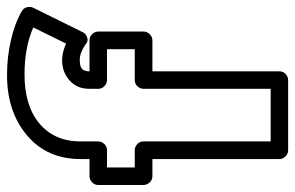

<svg xmlns="http://www.w3.org/2000/svg" viewBox="-169 -649 841 547"><g transform="rotate(-90 251.5 -375.5)"><path d="M-2 -387.2V-516.1Q-2 -526.9 5.9 -533.9Q13.7 -541 22.9 -541H71.8V-565.9Q71.8 -662.6 140.1 -719.7Q208.5 -776.9 314 -775.9Q361.8 -775.9 409.7 -765.1Q457.5 -754.4 493.2 -733.9Q502 -729 504.4 -719.2Q506.8 -709.5 502.9 -701.2L434.1 -562Q432.1 -557.1 428.2 -553.2Q424.3 -549.3 415.8 -546.9Q407.2 -544.4 397 -553.2Q374.5 -568.8 354 -568.8Q336.4 -568.8 329.1 -562.5Q321.8 -556.2 321.8 -542V-541H410.2Q420.9 -541 428 -533.2Q435.1 -525.4 435.1 -516.1V-387.2Q435.1 -376.5 427.2 -369.1Q419.4 -361.8 410.2 -361.8H321.8V0Q321.8 10.7 314 17.8Q306.2 24.9 296.9 24.9H97.2Q86.4 24.9 79.1 17.1Q71.8 9.3 71.8 0V-361.8H22.9Q12.2 -361.8 5.1 -369.9Q-2 -377.9 -2 -387.2ZM47.9 -412.1H97.2Q106.4 -412.1 114.3 -405Q122.1 -397.9 122.1 -387.2V-24.9H272V-387.2Q272 -396.5 279.1 -404.3Q286.1 -412.1 296.9 -412.1H384.8V-491.2H296.9Q287.6 -491.2 279.8 -498.3Q272 -505.4 272 -516.1V-542Q272 -576.7 295.9 -597.9Q319.8 -619.1 354 -619.1Q374.5 -619.1 400.9 -607.9L446.8 -701.2Q389.6 -726.1 314 -726.1Q224.6 -726.6 173.3 -683.8Q122.1 -641.1 122.1 -565.9V-516.1Q122.1 -506.8 115 -499Q107.9 -491.2 97.2 -491.2H47.9Z"/></g></svg>

Font: Trueno ExtraBold Outline
Style: Regular
Weight: 800
Width: 6
Designer: Julieta Ulanovsky
Foundry: Julieta Ulanovsky
Version: Version 3.001b | FøM Fix